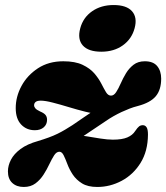

<svg xmlns="http://www.w3.org/2000/svg" viewBox="-20 -728 660 763"><path d="M278.5 -165Q288 -171.5 303.2 -181.8Q318.5 -192 342 -207.8Q365.5 -223.5 399 -246Q415.5 -257.5 431.5 -266.5Q447.5 -275.5 463 -282.8Q478.5 -290 494.5 -296.2Q510.5 -302.5 528.5 -307Q577.5 -320 599 -345.5Q620.5 -371 620.5 -415.5Q620.5 -446 604.8 -465.2Q589 -484.5 555.5 -484.5Q528.5 -484.5 510.5 -470.5Q492.5 -456.5 480.5 -436.5Q468.5 -416.5 459.5 -396Q450.5 -375.5 441.5 -361.8Q432.5 -348 421 -348Q409.5 -348 401.2 -361.8Q393 -375.5 382.5 -396Q372 -416.5 354.8 -436.5Q337.5 -456.5 308 -470.5Q278.5 -484.5 231.5 -484.5Q173.5 -484.5 131 -456.8Q88.5 -429 65.5 -386.5Q42.5 -344 42.5 -298.5Q42.5 -256 64 -233.2Q85.5 -210.5 118.5 -210.5Q140.5 -210.5 153.8 -222Q167 -233.5 167 -252Q167 -263.5 161 -271Q155 -278.5 139.5 -285Q125.5 -291.5 120.5 -297.5Q115.5 -303.5 115.5 -309.5Q115.5 -318 121.8 -323Q128 -328 142 -328Q160 -328 190 -320.2Q220 -312.5 253.8 -302.2Q287.5 -292 318.5 -284.2Q349.5 -276.5 369 -276.5L374 -304Q368 -299 353.5 -289Q339 -279 317.2 -264.5Q295.5 -250 267.5 -230.5Q253.5 -221.5 239.2 -213Q225 -204.5 208.8 -196.5Q192.5 -188.5 173.2 -181.5Q154 -174.5 131 -167.5Q88 -155.5 61.8 -136Q35.5 -116.5 23.5 -93.2Q11.5 -70 11.5 -47Q11.5 -17 28.8 -1Q46 15 74.5 15Q102 15 121 0.8Q140 -13.5 153.2 -34.2Q166.5 -55 176.2 -75.8Q186 -96.5 195.2 -110.8Q204.5 -125 216 -125Q226 -125 233 -110.8Q240 -96.5 247.8 -75.8Q255.5 -55 269.2 -34.2Q283 -13.5 306 0.8Q329 15 366.5 15Q417.5 15 463.5 -9.5Q509.5 -34 538.5 -80.5Q567.5 -127 568 -193Q568 -214 562.5 -222.2Q557 -230.5 547.5 -230.5Q539 -230.5 532.8 -225.8Q526.5 -221 517 -207Q507 -191 486.2 -182Q465.5 -173 428.5 -173Q407 -173 378.8 -177.5Q350.5 -182 325 -186.2Q299.5 -190.5 286 -190.5ZM382.5 -522.5Q331.5 -522.5 309.2 -547.2Q287 -572 299 -616Q310.5 -658.5 346 -683.2Q381.5 -708 431.5 -708Q483 -708 504.8 -683.2Q526.5 -658.5 515 -616Q503.5 -573 468.2 -547.8Q433 -522.5 382.5 -522.5Z"/></svg>

Font: Fraunces Black
Style: Italic
Weight: 900
Italic angle: -16°
Version: Version 1.000;[b76b70a41]